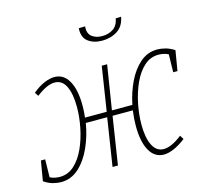

<svg xmlns="http://www.w3.org/2000/svg" viewBox="-107 -867 1080 998"><g transform="rotate(-15 433.0 -368.0)"><path d="M103 7Q84 7 60.5 1Q37 -5 12 -22L30 -129H53L51 -33Q67 -25 81 -23Q95 -21 104 -21Q148 -21 181.5 -51.5Q215 -82 237.5 -131.5Q260 -181 271.5 -238.5Q283 -296 283 -350Q283 -421 263 -461.5Q243 -502 203 -502Q162 -502 104 -457L91 -477Q123 -504 154 -517Q185 -530 209 -530Q259 -530 286 -482Q313 -434 313 -349Q313 -317 309 -285H426L463 -523H492L454 -285H564Q577 -349 603.5 -404.5Q630 -460 670 -495Q710 -530 763 -530Q782 -530 805.5 -524Q829 -518 854 -502L836 -394H813L815 -490Q799 -498 785 -500Q771 -502 762 -502Q718 -502 684.5 -471.5Q651 -441 628.5 -391.5Q606 -342 594.5 -284.5Q583 -227 583 -173Q583 -102 603.5 -61.5Q624 -21 663 -21Q705 -21 762 -66L775 -45Q741 -19 711 -6Q681 7 657 7Q607 7 580 -41Q553 -89 553 -174Q553 -215 559 -257H450L410 0H381L421 -257H306Q295 -190 268 -129.5Q241 -69 199.5 -31Q158 7 103 7ZM500 -648Q454 -648 424.5 -670.5Q395 -693 398 -742L432 -743Q429 -705 450.5 -688Q472 -671 506 -671Q540 -671 565 -687.5Q590 -704 597 -742L626 -743Q617 -693 581.5 -670.5Q546 -648 500 -648Z"/></g></svg>

Font: Bitter ExtraLight
Style: Italic
Weight: 200
Italic angle: -9°
Designer: Sol Matas, and Bitter project Authors
Foundry: Sol Matas
Version: Version 2.001